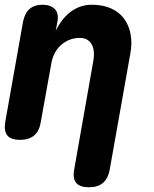

<svg xmlns="http://www.w3.org/2000/svg" viewBox="-29 -580 649 810"><path d="M188 -315 143 -65Q137 -27 115 -8.5Q93 10 55 10Q17 10 2 -8.5Q-13 -27 -7 -65L68 -487Q75 -524 95.5 -542Q116 -560 150 -560Q184 -560 202 -542Q220 -524 213 -487L206 -450Q232 -503 271 -531.5Q310 -560 358 -560Q406 -560 440.5 -544Q475 -528 495 -500.5Q515 -473 522 -435.5Q529 -398 521 -355L434 135Q427 173 405.5 191.5Q384 210 346 210Q308 210 292.5 191.5Q277 173 284 135L365 -325Q368 -342 367 -359Q366 -376 359.5 -389.5Q353 -403 340.5 -411.5Q328 -420 307 -420Q284 -420 264 -412Q244 -404 228 -389.5Q212 -375 202 -356Q192 -337 188 -315Z"/></svg>

Font: Maple Mono NL ExtraBold
Style: Italic
Weight: 800
Italic angle: -10°
Monospace: yes
Designer: subframe7536
Version: Version 7.000